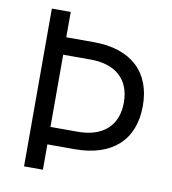

<svg xmlns="http://www.w3.org/2000/svg" viewBox="-79 -762 744 831"><g transform="rotate(10 293.0 -346.5)"><path d="M82 0H165V-111.3H285.6C449.2 -111.3 543 -196.8 543 -346.7C543 -496.6 449.2 -582 285.6 -582H165V-693.4H82ZM165 -188V-505.4H285.6C396 -505.4 459.5 -448.2 459.5 -346.7C459.5 -246.1 396 -188 285.6 -188Z"/></g></svg>

Font: Cascadia Code SemiLight
Style: Regular
Weight: 350
Monospace: yes
Designer: Aaron Bell
Foundry: Saja Typeworks
Version: Version 2404.023